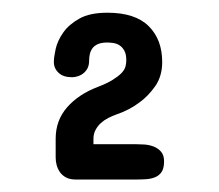

<svg xmlns="http://www.w3.org/2000/svg" viewBox="-20 -703 352 308"><path d="M152.3 -682.6Q196.8 -682.6 218.5 -661.1Q240.2 -639.6 240.2 -603.5Q240.2 -580.6 228.8 -564.5Q217.3 -548.3 203.6 -538.6Q187.5 -526.4 167 -519.5Q160.2 -517.1 153.6 -513.7Q147 -510.3 141.8 -505.6Q136.7 -501 133.3 -494.6Q129.9 -488.3 129.9 -480.5V-471.7H197.3Q203.6 -471.7 211.4 -471.2Q219.2 -470.7 226.3 -468Q233.4 -465.3 238.3 -459.7Q243.2 -454.1 243.2 -444.3Q243.2 -433.1 239.3 -427.2Q235.4 -421.4 228.8 -418.7Q222.2 -416 213.9 -415.5Q205.6 -415 197.3 -415H101.6Q92.3 -415 86.2 -418.2Q80.1 -421.4 76.4 -426.5Q72.8 -431.6 71 -437.7Q69.3 -443.8 69.3 -450.2V-480.5Q69.3 -509.8 87.6 -530.8Q106 -551.8 136.7 -563.5Q151.9 -569.3 160.9 -575Q169.9 -580.6 174.8 -585.7Q179.7 -590.8 181.2 -595.9Q182.6 -601.1 182.6 -606.4Q182.6 -616.2 179.4 -621.8Q176.3 -627.4 171.6 -630.4Q167 -633.3 161.6 -634Q156.2 -634.8 152.3 -634.8Q142.6 -634.8 136.7 -632.1Q130.9 -629.4 127.9 -625Q125 -620.6 124 -615.7Q123 -610.8 123 -606.4Q123 -598.6 120.4 -593.5Q117.7 -588.4 113.5 -585.2Q109.4 -582 104.5 -580.6Q99.6 -579.1 95.7 -579.1Q81.5 -579.1 74 -586.2Q66.4 -593.3 66.4 -603.5Q66.4 -611.3 69.3 -624.5Q72.3 -637.7 81.3 -650.6Q90.3 -663.6 107.2 -673.1Q124 -682.6 152.3 -682.6Z"/></svg>

Font: Concert One
Style: Regular
Weight: 400
Version: Version 1.003